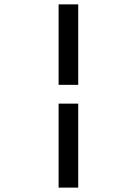

<svg xmlns="http://www.w3.org/2000/svg" viewBox="-20 -731 640 883"><path d="M249.5 131.8H339.8V-254.4H249.5ZM339.8 -340.8V-710.9H249.5V-340.8Z"/></svg>

Font: RobotoMono Nerd Font
Style: Regular
Weight: 400
Monospace: yes
Designer: Google
Version: Version 3.000;Nerd Fonts 3.2.1